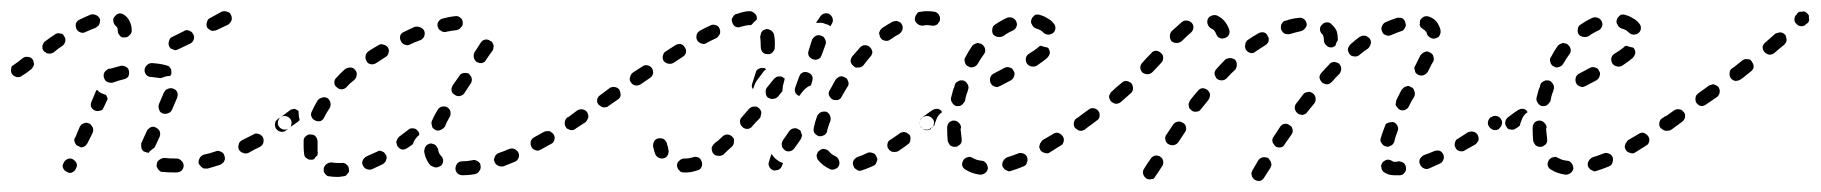

<svg xmlns="http://www.w3.org/2000/svg" viewBox="-32 -297 3262 344"><path d="M283 12H284Q289 12 293 9Q297 5 297 0Q297 -3 296 -5Q295 -7 293 -9Q291 -11 289 -12Q287 -13 284 -13H283Q271 -13 263 -14Q258 -14 254 -11Q249 -8 249 -3Q248 0 249 2Q250 4 251 6Q253 8 255 10Q257 11 259 11Q269 12 283 12ZM81 4Q83 9 88 11Q93 14 97 12Q102 10 104 5Q107 0 105 -5Q103 -9 98 -12Q94 -14 89 -12Q84 -10 82 -5Q79 0 81 4ZM367 -5Q369 -6 370 -9Q371 -11 371 -13Q371 -16 370 -18Q369 -23 364 -25Q359 -28 355 -26Q344 -22 333 -20Q328 -18 326 -14Q323 -9 324 -4Q325 -2 327 0Q328 2 330 3Q332 5 335 5Q337 5 340 5Q351 2 363 -2Q365 -3 367 -5ZM440 -42Q441 -47 439 -51Q436 -56 431 -57Q426 -59 422 -56Q412 -51 402 -46Q400 -45 398 -43Q396 -41 396 -39Q395 -36 395 -34Q395 -31 396 -29Q399 -24 404 -23Q408 -21 413 -23Q423 -29 434 -34Q439 -37 440 -42ZM225 -26Q223 -28 222 -30Q221 -32 221 -35Q221 -37 221 -40Q223 -44 225 -49L231 -62Q232 -65 234 -66Q236 -68 238 -69Q240 -70 243 -70Q245 -70 248 -68Q252 -66 254 -62Q256 -57 254 -52L248 -39Q246 -35 245 -33Q243 -31 240 -29Q237 -27 234 -23Q233 -23 232 -24Q231 -24 230 -24Q227 -25 225 -26ZM101 -46Q101 -44 102 -42Q103 -39 105 -37Q106 -36 109 -35Q111 -34 113 -33Q116 -33 118 -34Q121 -35 122 -37Q124 -39 125 -41L134 -59Q135 -62 135 -64Q135 -67 134 -69Q133 -71 131 -73Q130 -75 127 -76Q125 -77 123 -77Q120 -77 118 -76Q116 -75 114 -74Q112 -72 111 -70L103 -51Q101 -49 101 -46ZM489 -70Q490 -72 490 -75Q491 -77 490 -80Q490 -82 488 -84Q485 -88 480 -89Q475 -90 471 -87L466 -84Q464 -82 462 -80Q461 -78 461 -76Q460 -73 461 -71Q461 -68 463 -66Q466 -62 471 -61Q476 -60 480 -63L485 -67Q487 -68 489 -70ZM253 -101Q254 -96 259 -94Q261 -93 264 -93Q266 -93 269 -94Q271 -95 273 -96Q275 -98 276 -100L285 -121Q287 -126 286 -131Q284 -136 279 -138Q277 -139 274 -139Q272 -139 269 -138Q267 -137 265 -136Q264 -134 262 -132L253 -111Q251 -106 253 -101ZM131 -106Q133 -101 138 -99Q140 -98 143 -98Q145 -98 148 -99Q150 -99 152 -101Q153 -103 154 -105L161 -120L158 -127Q155 -128 152 -129Q146 -131 142 -136Q142 -136 141 -136Q141 -136 141 -135Q140 -135 140 -134L132 -115Q130 -111 131 -106ZM154 -165Q153 -160 155 -156Q157 -151 161 -150Q165 -148 170 -149Q181 -153 190 -155Q195 -156 198 -160Q200 -165 199 -170Q198 -175 194 -177Q189 -180 184 -179Q176 -177 166 -174Q164 -174 163 -174Q162 -173 161 -173L160 -172Q156 -170 154 -165ZM231 -162Q227 -166 227 -171Q227 -176 231 -180Q235 -184 240 -184Q255 -183 266 -180Q269 -179 271 -178Q272 -176 274 -174Q275 -172 275 -169Q275 -167 275 -164Q274 -163 274 -163Q274 -162 273 -161Q267 -161 262 -159Q259 -158 256 -157Q249 -158 240 -159Q234 -159 231 -162ZM27 -177Q28 -179 29 -181Q29 -184 28 -186Q28 -189 26 -191Q23 -195 18 -195Q13 -196 9 -193Q-1 -185 -7 -181Q-9 -180 -11 -178Q-12 -176 -12 -173Q-13 -171 -12 -168Q-12 -166 -10 -164Q-7 -160 -2 -159Q3 -158 7 -161Q14 -165 24 -173Q26 -175 27 -177ZM85 -223Q86 -228 83 -232Q82 -234 80 -236Q78 -237 75 -237Q73 -238 70 -237Q68 -237 66 -235Q58 -230 49 -223Q47 -222 46 -220Q45 -218 44 -215Q44 -213 44 -210Q45 -208 46 -206Q48 -204 50 -203Q52 -201 55 -201Q57 -201 59 -201Q62 -202 64 -203Q72 -210 80 -215Q84 -218 85 -223ZM271 -224Q269 -219 271 -214Q272 -212 274 -210Q276 -209 279 -208Q281 -207 283 -207Q286 -208 288 -209L309 -219Q313 -221 315 -226Q317 -231 314 -236Q313 -238 311 -240Q309 -241 307 -242Q305 -243 302 -243Q300 -243 297 -241L277 -231Q272 -229 271 -224ZM180 -237Q181 -235 183 -233Q184 -231 187 -230Q189 -230 192 -230Q197 -230 200 -234Q204 -237 204 -242Q204 -251 201 -257Q198 -265 191 -270Q187 -273 182 -273Q177 -272 174 -268Q170 -264 171 -259Q172 -253 176 -250Q179 -248 179 -242Q179 -239 180 -237ZM143 -250Q145 -251 146 -254Q147 -256 147 -258Q148 -261 147 -263Q145 -268 140 -270Q136 -272 131 -271Q121 -267 111 -262Q106 -260 104 -255Q103 -250 105 -245Q107 -241 112 -239Q117 -237 122 -240Q131 -244 139 -247Q141 -248 143 -250ZM339 -258Q337 -253 339 -248Q340 -246 342 -245Q344 -243 347 -242Q349 -241 351 -242Q354 -242 356 -243L377 -253Q381 -256 383 -261Q384 -265 382 -270Q380 -275 375 -276Q370 -278 365 -276L345 -265Q340 -263 339 -258Z M582 19Q584 19 587 18Q589 17 590 15Q592 13 593 11Q594 9 593 6Q593 1 589 -2Q585 -6 580 -5Q576 -5 573 -5Q567 -5 562 -6Q557 -6 553 -3Q549 0 548 5Q548 8 548 10Q549 13 551 15Q552 16 554 18Q557 19 559 19Q565 20 573 20Q577 20 582 19ZM827 9Q830 5 829 0Q829 -2 828 -4Q826 -7 824 -8Q822 -9 820 -10Q817 -11 815 -10Q805 -8 796 -8Q794 -8 791 -7Q789 -6 787 -4Q786 -2 785 0Q784 3 784 5Q784 10 788 14Q792 17 797 17Q808 17 819 15Q824 14 827 9ZM660 -11Q662 -16 659 -20Q658 -22 656 -24Q654 -25 652 -26Q650 -27 647 -27Q645 -26 643 -25Q634 -21 625 -17Q623 -16 621 -14Q619 -12 618 -10Q617 -8 617 -5Q617 -3 618 -1Q620 4 625 6Q630 8 635 6Q644 2 654 -3Q659 -6 660 -11ZM740 0Q742 1 745 2Q747 3 749 3Q752 3 754 2Q756 1 758 0Q762 -4 762 -9Q762 -14 758 -18Q754 -22 753 -29Q753 -31 751 -33Q750 -36 748 -37Q746 -39 744 -39Q742 -40 739 -40Q737 -39 734 -38Q732 -37 731 -35Q729 -33 729 -31Q728 -28 728 -26Q729 -18 732 -12Q735 -5 740 0ZM897 -14Q899 -18 897 -23Q896 -26 894 -27Q892 -29 890 -30Q888 -31 885 -31Q883 -31 880 -30Q871 -26 862 -23Q859 -22 857 -20Q856 -19 855 -17Q854 -14 853 -12Q853 -9 854 -7Q856 -2 861 0Q865 2 870 1Q880 -3 890 -7Q895 -9 897 -14ZM518 -13Q513 -16 513 -21Q512 -27 512 -34Q512 -39 512 -45Q512 -50 516 -53Q520 -57 525 -56Q531 -56 534 -52Q537 -48 537 -43Q537 -38 537 -34Q537 -29 537 -25Q538 -24 537 -22Q537 -21 537 -19Q533 -16 531 -12Q530 -12 529 -11Q528 -11 527 -11Q522 -10 518 -13ZM961 -46Q963 -51 960 -56Q959 -58 957 -59Q955 -61 953 -62Q950 -62 948 -62Q945 -62 943 -61Q934 -56 925 -51Q921 -49 919 -44Q918 -39 920 -34Q921 -32 923 -30Q925 -29 927 -28Q930 -27 932 -27Q935 -28 937 -29Q946 -34 955 -39Q960 -41 961 -46ZM689 -29Q684 -30 681 -34Q679 -36 679 -39Q678 -41 678 -43Q679 -46 680 -48Q681 -50 683 -52Q691 -58 699 -64Q703 -68 708 -67Q713 -67 716 -63Q718 -61 719 -59Q719 -57 719 -55Q716 -53 713 -49Q709 -44 708 -39Q703 -35 698 -32Q694 -29 689 -29ZM741 -76Q741 -74 742 -72Q742 -69 744 -67Q746 -66 748 -64Q753 -62 757 -64Q762 -66 765 -70Q768 -78 774 -88Q776 -92 775 -97Q774 -102 769 -105Q765 -107 760 -106Q755 -105 752 -100Q746 -90 742 -81Q741 -79 741 -76ZM1005 -75Q1006 -80 1003 -84Q1000 -88 995 -89Q990 -90 986 -87H985Q981 -84 980 -79Q979 -73 982 -69Q983 -67 985 -66Q987 -65 990 -64Q992 -64 995 -64Q997 -65 999 -66L1000 -67Q1004 -70 1005 -75ZM485 -67Q481 -64 476 -65Q471 -66 468 -70Q465 -74 466 -79Q467 -84 471 -87Q478 -92 487 -99Q489 -101 491 -101Q494 -102 496 -102Q498 -101 500 -100Q502 -99 503 -98Q503 -96 503 -95Q503 -88 505 -82Q504 -81 503 -80Q503 -80 502 -79Q492 -72 485 -67ZM526 -88Q528 -83 533 -81Q537 -79 542 -80Q547 -82 549 -87Q553 -95 559 -104Q561 -108 560 -113Q559 -118 555 -121Q550 -124 545 -122Q540 -121 537 -117Q531 -107 527 -98Q524 -93 526 -88ZM777 -139Q777 -137 777 -134Q778 -132 779 -130Q781 -128 783 -127Q787 -124 792 -125Q797 -126 800 -130L811 -147Q813 -149 813 -152Q814 -154 813 -157Q813 -159 811 -161Q810 -163 808 -165Q804 -167 798 -166Q793 -165 791 -161L779 -144Q778 -142 777 -139ZM567 -149Q567 -144 571 -141Q575 -137 580 -137Q585 -137 589 -141Q595 -148 603 -154Q607 -158 607 -163Q608 -168 604 -172Q601 -176 596 -176Q590 -176 586 -173Q578 -166 571 -158Q567 -155 567 -149ZM623 -197Q622 -192 625 -187Q627 -183 632 -182Q638 -181 642 -184Q650 -189 659 -195Q663 -197 664 -202Q666 -207 663 -212Q660 -216 655 -217Q650 -219 646 -216Q637 -211 628 -205Q624 -202 623 -197ZM817 -194Q818 -189 822 -186Q824 -185 827 -184Q829 -184 832 -184Q834 -185 836 -186Q838 -188 839 -190Q845 -199 851 -207Q852 -209 852 -212Q853 -214 852 -217Q851 -219 850 -221Q849 -223 846 -224Q842 -227 837 -226Q832 -225 829 -220Q824 -212 818 -203Q816 -199 817 -194ZM685 -233Q684 -228 686 -224Q688 -219 693 -217Q698 -215 702 -217Q712 -222 721 -225Q726 -227 728 -232Q730 -237 728 -242Q726 -246 721 -248Q716 -250 711 -249Q702 -245 692 -240Q687 -238 685 -233ZM754 -259Q751 -255 752 -250Q753 -247 754 -245Q756 -243 758 -242Q760 -240 762 -240Q765 -239 767 -240Q777 -242 786 -243Q791 -244 794 -248Q798 -252 797 -257Q797 -262 793 -265Q789 -269 783 -268Q773 -267 762 -264Q757 -263 754 -259Z M1218 8Q1223 7 1225 2Q1227 -3 1225 -8Q1224 -10 1223 -12Q1221 -14 1219 -15Q1216 -16 1214 -16Q1211 -16 1209 -15Q1202 -13 1197 -13Q1196 -13 1194 -13Q1189 -13 1185 -9Q1181 -6 1181 -1Q1181 2 1182 4Q1183 7 1185 8Q1186 10 1188 11Q1191 12 1193 12Q1195 12 1197 12Q1207 12 1218 8ZM1537 -3Q1538 -5 1539 -8Q1540 -10 1540 -12Q1539 -15 1538 -17Q1536 -22 1531 -23Q1526 -25 1522 -23Q1512 -18 1505 -16Q1500 -14 1497 -9Q1495 -5 1497 0Q1498 3 1499 4Q1501 6 1503 7Q1505 9 1508 9Q1510 9 1513 8Q1522 5 1533 0Q1535 -1 1537 -3ZM1346 1Q1348 6 1353 8Q1356 9 1358 8Q1361 8 1363 7Q1365 6 1367 4Q1368 3 1369 0L1371 -5Q1366 -6 1361 -10Q1356 -13 1352 -19Q1351 -20 1350 -21L1346 -8Q1344 -3 1346 1ZM1459 7Q1462 7 1464 6Q1466 5 1468 4Q1470 2 1471 0Q1473 -5 1471 -10Q1469 -15 1465 -17Q1458 -20 1454 -25Q1451 -29 1445 -30Q1440 -31 1436 -27Q1434 -26 1433 -24Q1432 -22 1431 -19Q1431 -17 1432 -14Q1432 -12 1434 -10Q1442 0 1455 6Q1457 7 1459 7ZM1149 -14Q1144 -16 1142 -21Q1140 -26 1139 -31Q1138 -34 1138 -36Q1138 -40 1140 -44Q1143 -48 1147 -49Q1152 -50 1157 -48Q1161 -45 1163 -40Q1163 -40 1163 -39Q1164 -35 1165 -33Q1165 -32 1165 -32Q1165 -31 1165 -31Q1166 -28 1166 -26Q1166 -23 1165 -21Q1165 -21 1165 -21Q1165 -21 1165 -20Q1164 -19 1163 -17Q1162 -16 1161 -15Q1160 -15 1159 -14Q1154 -12 1149 -14ZM1282 -38Q1283 -40 1283 -43Q1283 -45 1283 -48Q1282 -50 1280 -52Q1276 -56 1271 -56Q1266 -56 1262 -52Q1255 -45 1248 -40Q1246 -38 1245 -36Q1243 -34 1243 -31Q1243 -29 1244 -26Q1244 -24 1246 -22Q1249 -18 1254 -18Q1260 -17 1264 -20Q1271 -27 1279 -34Q1281 -36 1282 -38ZM1599 -46Q1600 -51 1598 -55Q1596 -57 1594 -58Q1592 -60 1590 -60Q1587 -61 1585 -60Q1582 -60 1580 -58Q1571 -52 1564 -47Q1559 -45 1558 -39Q1557 -34 1560 -30Q1561 -28 1563 -27Q1565 -25 1568 -25Q1570 -24 1573 -25Q1575 -25 1577 -26Q1585 -31 1594 -38Q1599 -41 1599 -46ZM1404 -51Q1405 -53 1405 -55Q1404 -58 1403 -60Q1403 -61 1403 -61Q1403 -62 1402 -63Q1401 -64 1399 -65Q1395 -68 1390 -67Q1385 -66 1382 -62L1371 -46Q1369 -43 1369 -41Q1368 -39 1369 -36Q1369 -34 1370 -32Q1372 -30 1374 -28Q1378 -25 1383 -26Q1388 -27 1391 -31L1403 -48Q1404 -50 1404 -51ZM1427 -59Q1430 -55 1435 -53Q1438 -53 1440 -53Q1443 -54 1445 -55Q1447 -56 1448 -58Q1450 -60 1450 -63Q1452 -71 1456 -81Q1457 -85 1455 -90Q1453 -95 1448 -97Q1446 -97 1443 -97Q1441 -97 1439 -96Q1436 -95 1435 -93Q1433 -92 1432 -89Q1428 -78 1426 -68Q1425 -63 1427 -59ZM1640 -70Q1641 -72 1641 -75Q1642 -77 1641 -80Q1641 -82 1639 -84Q1636 -88 1631 -89Q1626 -90 1622 -87H1621Q1619 -85 1618 -83Q1616 -81 1616 -79Q1616 -76 1616 -74Q1617 -71 1618 -69Q1621 -65 1626 -64Q1631 -63 1636 -66V-67Q1638 -68 1640 -70ZM1020 -82Q1021 -84 1022 -86Q1022 -89 1022 -91Q1021 -94 1020 -96Q1017 -100 1012 -101Q1007 -102 1002 -99L986 -87Q984 -86 982 -84Q981 -82 981 -79Q980 -77 981 -74Q981 -72 983 -70Q986 -66 991 -65Q996 -64 1000 -67L1017 -78Q1019 -80 1020 -82ZM1331 -90Q1332 -92 1332 -95Q1332 -97 1331 -99Q1330 -101 1328 -103Q1324 -107 1319 -106Q1314 -106 1310 -102Q1303 -94 1297 -87Q1293 -83 1294 -78Q1294 -73 1298 -70Q1299 -68 1302 -67Q1304 -66 1307 -66Q1309 -66 1311 -67Q1314 -68 1315 -70Q1322 -78 1329 -85Q1331 -87 1331 -90ZM1080 -126Q1080 -131 1078 -136Q1075 -140 1070 -141Q1064 -142 1060 -139L1044 -127Q1039 -124 1038 -119Q1037 -114 1040 -110Q1042 -108 1044 -107Q1046 -105 1048 -105Q1051 -104 1053 -105Q1056 -105 1058 -107L1074 -118Q1079 -121 1080 -126ZM1453 -127Q1455 -122 1459 -119Q1464 -117 1469 -118Q1474 -119 1476 -124Q1481 -132 1486 -141Q1488 -143 1488 -145Q1489 -148 1488 -150Q1487 -153 1486 -155Q1485 -157 1482 -158Q1478 -161 1473 -160Q1468 -158 1465 -154Q1460 -145 1455 -136Q1452 -132 1453 -127ZM1358 -121Q1356 -120 1353 -120Q1351 -119 1349 -120Q1346 -121 1344 -122Q1340 -125 1340 -131Q1339 -136 1342 -140L1355 -156Q1356 -157 1359 -159Q1361 -160 1363 -160Q1366 -160 1368 -160Q1371 -159 1372 -157Q1373 -157 1373 -157Q1374 -156 1374 -156L1372 -148Q1370 -142 1370 -135Q1370 -135 1370 -134L1362 -124Q1360 -122 1358 -121ZM1393 -141 1400 -160Q1401 -162 1402 -164Q1404 -166 1406 -167Q1408 -168 1411 -168Q1413 -168 1416 -167Q1421 -165 1423 -161Q1425 -156 1423 -151L1421 -144Q1418 -143 1416 -142Q1410 -138 1406 -133Q1403 -129 1400 -125Q1395 -127 1393 -131Q1391 -136 1393 -141ZM1315 -143Q1315 -146 1316 -148Q1319 -157 1322 -167Q1323 -172 1328 -174Q1332 -176 1337 -175Q1338 -175 1339 -174Q1340 -174 1341 -173Q1339 -172 1337 -170L1325 -154Q1321 -149 1319 -142Q1318 -139 1317 -137Q1317 -137 1317 -138Q1316 -138 1316 -139Q1315 -141 1315 -143ZM1138 -165Q1139 -170 1136 -175Q1133 -179 1128 -180Q1123 -181 1119 -178L1102 -167Q1098 -164 1097 -159Q1095 -154 1098 -150Q1101 -145 1106 -144Q1111 -143 1116 -146L1132 -157Q1137 -160 1138 -165ZM1492 -187Q1493 -182 1497 -179Q1499 -177 1501 -176Q1504 -176 1506 -176Q1509 -176 1511 -177Q1513 -178 1515 -180Q1521 -188 1527 -195Q1531 -199 1531 -204Q1530 -209 1527 -212Q1525 -214 1523 -215Q1520 -216 1518 -216Q1515 -216 1513 -215Q1511 -214 1509 -212Q1502 -204 1495 -196Q1492 -192 1492 -187ZM1197 -203Q1198 -208 1195 -212Q1193 -216 1188 -218Q1183 -219 1178 -216L1161 -205Q1157 -203 1156 -198Q1154 -193 1157 -188Q1160 -184 1165 -183Q1170 -182 1174 -184L1191 -195Q1196 -198 1197 -203ZM1417 -197Q1419 -193 1424 -191Q1426 -190 1429 -190Q1431 -190 1434 -191Q1436 -192 1438 -194Q1439 -196 1440 -198L1447 -217Q1449 -222 1446 -227Q1444 -232 1439 -233Q1437 -234 1435 -234Q1432 -234 1430 -233Q1428 -232 1426 -230Q1424 -228 1423 -226L1417 -207Q1415 -202 1417 -197ZM1334 -204Q1337 -200 1343 -200Q1345 -200 1347 -200Q1350 -201 1352 -203Q1353 -204 1355 -207Q1356 -209 1356 -211Q1357 -224 1355 -234Q1354 -239 1350 -242Q1346 -245 1341 -245Q1339 -244 1336 -243Q1334 -242 1333 -240Q1331 -238 1331 -235Q1330 -233 1330 -231Q1331 -223 1331 -213Q1331 -208 1334 -204ZM1258 -237Q1259 -242 1257 -246Q1255 -251 1250 -252Q1245 -254 1240 -251Q1231 -247 1222 -242Q1217 -239 1216 -234Q1215 -229 1217 -225Q1220 -220 1225 -219Q1230 -217 1234 -220Q1243 -225 1252 -229Q1256 -232 1258 -237ZM1545 -243Q1544 -241 1543 -238Q1543 -236 1544 -234Q1544 -231 1546 -229Q1548 -225 1554 -224Q1559 -223 1563 -226Q1571 -232 1579 -236Q1583 -239 1585 -244Q1586 -249 1584 -253Q1583 -255 1581 -257Q1579 -258 1576 -259Q1574 -260 1571 -259Q1569 -259 1567 -258Q1558 -253 1549 -247Q1547 -245 1545 -243ZM1295 -249Q1291 -247 1286 -249Q1281 -252 1280 -257Q1279 -259 1279 -262Q1279 -264 1281 -266Q1282 -269 1284 -270Q1285 -272 1288 -272Q1302 -277 1311 -277Q1316 -277 1320 -273Q1324 -270 1324 -265Q1324 -264 1324 -263Q1324 -262 1323 -261Q1319 -258 1315 -253Q1314 -253 1314 -252Q1313 -252 1313 -252Q1312 -252 1311 -252Q1306 -252 1295 -249ZM1446 -273Q1451 -274 1455 -271Q1459 -268 1460 -263Q1461 -258 1458 -254L1456 -250Q1452 -253 1447 -254Q1441 -257 1434 -256Q1432 -256 1430 -256L1438 -268Q1441 -272 1446 -273ZM1618 -276Q1616 -276 1613 -275Q1611 -273 1610 -271Q1608 -269 1608 -267Q1607 -265 1607 -262Q1608 -257 1612 -254Q1616 -251 1621 -251Q1626 -252 1628 -252Q1633 -252 1638 -251Q1640 -251 1642 -251Q1645 -252 1647 -253Q1649 -255 1650 -257Q1652 -259 1652 -261Q1653 -266 1650 -271Q1647 -275 1642 -276Q1636 -277 1628 -277Q1624 -277 1618 -276Z M1733 13Q1737 10 1738 5Q1738 2 1737 0Q1737 -2 1735 -4Q1734 -6 1731 -8Q1729 -9 1727 -9Q1717 -10 1711 -14Q1708 -15 1706 -16Q1704 -16 1701 -15Q1699 -15 1697 -13Q1695 -12 1694 -10Q1691 -5 1692 0Q1694 5 1698 7Q1709 14 1724 16Q1729 16 1733 13ZM1808 -6Q1810 -11 1808 -16Q1807 -18 1805 -20Q1804 -21 1801 -22Q1799 -23 1796 -23Q1794 -23 1792 -22Q1782 -18 1772 -15Q1768 -13 1765 -8Q1763 -4 1764 1Q1765 3 1767 5Q1768 7 1771 8Q1773 9 1775 10Q1778 10 1780 9Q1790 6 1802 1Q1807 -1 1808 -6ZM1872 -39Q1873 -41 1874 -44Q1874 -46 1874 -49Q1873 -51 1872 -53Q1869 -57 1864 -59Q1859 -60 1855 -57Q1845 -51 1836 -46Q1834 -44 1833 -42Q1831 -40 1831 -38Q1830 -36 1830 -33Q1831 -31 1832 -28Q1835 -24 1840 -23Q1845 -21 1849 -24Q1858 -30 1868 -36Q1870 -37 1872 -39ZM1665 -66Q1665 -54 1666 -44Q1667 -42 1668 -40Q1669 -38 1671 -36Q1673 -35 1676 -34Q1678 -34 1680 -34Q1683 -34 1685 -36Q1687 -37 1689 -39Q1690 -41 1691 -43Q1691 -46 1691 -48Q1690 -56 1689 -66L1690 -68Q1690 -73 1686 -77Q1682 -81 1677 -81Q1672 -81 1668 -77Q1665 -73 1665 -68ZM1919 -75Q1920 -80 1917 -84Q1916 -86 1914 -88Q1912 -89 1909 -89Q1907 -90 1904 -89Q1902 -89 1900 -87L1897 -85Q1893 -83 1892 -77Q1891 -72 1894 -68Q1896 -66 1898 -65Q1900 -63 1902 -63Q1905 -62 1907 -63Q1910 -64 1912 -65L1914 -67Q1918 -70 1919 -75ZM1631 -65Q1628 -64 1626 -65Q1623 -65 1621 -66Q1619 -68 1618 -70Q1615 -74 1616 -79Q1617 -84 1621 -87Q1630 -94 1639 -100Q1641 -101 1644 -102Q1646 -102 1649 -102Q1651 -101 1653 -100Q1655 -98 1656 -96Q1654 -95 1652 -93Q1647 -88 1645 -81Q1643 -77 1642 -72Q1639 -69 1635 -67Q1633 -65 1631 -65ZM1676 -137Q1674 -130 1672 -122Q1671 -117 1674 -113Q1676 -109 1681 -107Q1684 -107 1686 -107Q1689 -107 1691 -109Q1693 -110 1694 -112Q1696 -114 1697 -116Q1698 -123 1700 -129Q1701 -132 1702 -134Q1702 -134 1702 -135Q1702 -135 1702 -135L1703 -138Q1704 -143 1701 -147Q1698 -152 1693 -153Q1691 -153 1688 -153Q1686 -152 1684 -151Q1682 -150 1680 -148Q1679 -146 1678 -143V-141Q1677 -140 1676 -137ZM1785 -161Q1787 -166 1784 -170Q1782 -175 1777 -176Q1772 -178 1767 -175L1748 -165Q1743 -162 1742 -157Q1741 -152 1743 -148Q1744 -146 1746 -144Q1748 -143 1750 -142Q1753 -141 1755 -141Q1758 -142 1760 -143L1779 -153Q1784 -156 1785 -161ZM1696 -190Q1696 -188 1697 -185Q1697 -183 1699 -181Q1700 -179 1703 -178Q1707 -175 1712 -177Q1717 -178 1720 -183Q1725 -192 1731 -200Q1734 -204 1733 -209Q1732 -214 1728 -217Q1726 -219 1724 -219Q1721 -220 1719 -220Q1716 -219 1714 -218Q1712 -217 1710 -215Q1703 -205 1698 -195Q1696 -193 1696 -190ZM1849 -202Q1849 -207 1846 -211Q1845 -211 1845 -212Q1845 -212 1844 -212Q1838 -213 1833 -215Q1832 -215 1830 -214Q1829 -213 1828 -212Q1822 -207 1812 -201Q1807 -198 1806 -193Q1805 -188 1808 -183Q1811 -179 1816 -178Q1821 -177 1825 -179Q1837 -187 1844 -193Q1848 -197 1849 -202ZM1746 -246Q1745 -240 1747 -236Q1750 -232 1755 -231Q1760 -230 1765 -232Q1773 -238 1782 -242Q1787 -244 1789 -249Q1791 -253 1789 -258Q1787 -263 1782 -265Q1777 -267 1772 -265Q1761 -260 1751 -253Q1747 -251 1746 -246ZM1832 -270Q1829 -271 1827 -271Q1824 -271 1822 -270Q1820 -268 1818 -266Q1817 -265 1816 -262Q1814 -257 1817 -253Q1819 -248 1824 -246Q1828 -245 1832 -243Q1835 -241 1837 -239Q1841 -235 1846 -235Q1851 -235 1855 -238Q1859 -242 1859 -247Q1859 -252 1855 -256Q1851 -261 1845 -264Q1839 -268 1832 -270Z M2246 -1Q2246 -4 2245 -6Q2245 -8 2243 -10Q2242 -12 2240 -14Q2235 -16 2230 -15Q2225 -14 2222 -9L2212 8Q2211 10 2210 13Q2210 15 2211 18Q2211 20 2213 22Q2214 24 2216 25Q2221 28 2226 27Q2231 25 2233 21L2244 4Q2245 1 2246 -1ZM2052 -8Q2051 -14 2047 -16Q2045 -18 2042 -18Q2040 -19 2037 -18Q2035 -18 2033 -16Q2031 -15 2030 -13Q2022 -2 2018 5Q2015 9 2016 14Q2017 19 2021 22Q2023 24 2025 24Q2028 25 2030 24Q2033 24 2035 23Q2037 21 2038 19Q2043 12 2050 1Q2053 -3 2052 -8ZM2476 17Q2481 17 2484 13Q2488 9 2487 4Q2487 1 2486 -1Q2485 -3 2483 -5Q2481 -6 2479 -7Q2476 -8 2474 -8Q2470 -7 2466 -7Q2464 -7 2464 -8Q2463 -8 2463 -8Q2459 -11 2454 -11Q2449 -10 2445 -6Q2444 -4 2443 -2Q2442 0 2443 3Q2443 5 2444 7Q2445 10 2447 11Q2455 17 2466 17Q2471 17 2476 17ZM2551 -6Q2553 -8 2554 -11Q2555 -13 2555 -15Q2555 -18 2554 -20Q2552 -25 2547 -27Q2542 -28 2537 -26Q2528 -22 2519 -19Q2517 -18 2515 -16Q2513 -14 2512 -12Q2511 -10 2511 -7Q2511 -5 2512 -3Q2514 2 2518 4Q2523 7 2528 5Q2537 1 2548 -4Q2550 -5 2551 -6ZM2617 -46Q2618 -51 2615 -56Q2614 -58 2612 -59Q2610 -61 2607 -61Q2605 -62 2602 -61Q2600 -61 2598 -60Q2589 -54 2581 -49Q2576 -47 2575 -42Q2573 -37 2576 -32Q2577 -30 2579 -28Q2581 -27 2584 -26Q2586 -26 2589 -26Q2591 -26 2593 -28Q2602 -33 2611 -38Q2615 -41 2617 -46ZM2284 -60Q2284 -63 2284 -65Q2283 -67 2282 -70Q2280 -72 2278 -73Q2274 -76 2269 -75Q2264 -74 2261 -69L2250 -52Q2248 -50 2248 -48Q2247 -46 2248 -43Q2248 -41 2250 -39Q2251 -37 2253 -35Q2257 -32 2263 -33Q2268 -34 2270 -39L2282 -56Q2283 -58 2284 -60ZM2443 -41Q2446 -36 2450 -35Q2453 -34 2455 -34Q2458 -35 2460 -36Q2462 -37 2464 -39Q2465 -41 2466 -43Q2468 -52 2472 -62Q2474 -66 2472 -71Q2470 -76 2465 -78Q2463 -79 2460 -78Q2458 -78 2455 -77Q2453 -76 2451 -75Q2450 -73 2449 -70Q2445 -60 2442 -50Q2440 -45 2443 -41ZM2093 -69Q2092 -75 2087 -77Q2083 -80 2078 -79Q2073 -78 2070 -74L2058 -56Q2056 -54 2056 -52Q2055 -49 2056 -47Q2056 -44 2058 -42Q2059 -40 2061 -39Q2066 -36 2071 -37Q2076 -38 2079 -42L2091 -60Q2094 -64 2093 -69ZM2659 -75Q2660 -80 2657 -84Q2656 -86 2654 -87Q2652 -89 2649 -89Q2647 -90 2644 -89Q2642 -89 2640 -87H2639Q2635 -84 2634 -79Q2633 -74 2636 -70Q2638 -67 2640 -66Q2642 -65 2644 -64Q2647 -64 2649 -64Q2651 -65 2654 -66V-67Q2658 -70 2659 -75ZM1938 -89Q1939 -94 1936 -98Q1933 -102 1928 -103Q1923 -104 1919 -101Q1909 -94 1900 -87Q1896 -84 1895 -79Q1894 -74 1897 -70Q1898 -68 1900 -66Q1902 -65 1905 -65Q1907 -64 1910 -65Q1912 -65 1914 -67Q1924 -74 1933 -81Q1938 -84 1938 -89ZM2325 -122Q2324 -127 2320 -130Q2318 -131 2316 -132Q2314 -133 2311 -132Q2309 -132 2307 -131Q2304 -130 2303 -128Q2297 -120 2290 -111Q2287 -107 2288 -102Q2289 -97 2293 -94Q2295 -92 2297 -92Q2300 -91 2302 -91Q2305 -92 2307 -93Q2309 -94 2310 -96Q2317 -105 2323 -112Q2326 -116 2325 -122ZM2136 -128Q2135 -133 2131 -136Q2127 -139 2122 -139Q2117 -138 2114 -134Q2107 -126 2100 -117Q2099 -115 2098 -112Q2097 -110 2098 -107Q2098 -105 2099 -103Q2101 -101 2103 -99Q2107 -96 2112 -97Q2117 -97 2120 -102Q2127 -110 2133 -118Q2136 -122 2136 -128ZM2469 -113Q2468 -110 2469 -108Q2470 -106 2472 -104Q2473 -102 2475 -101Q2480 -98 2485 -100Q2490 -102 2492 -106Q2496 -115 2502 -124Q2504 -129 2502 -134Q2501 -139 2496 -141Q2494 -142 2492 -143Q2489 -143 2487 -142Q2484 -141 2483 -140Q2481 -138 2479 -136Q2474 -126 2470 -118Q2469 -115 2469 -113ZM1998 -139Q1998 -144 1995 -148Q1991 -151 1986 -152Q1981 -152 1977 -148Q1968 -141 1960 -133Q1958 -132 1957 -129Q1956 -127 1955 -125Q1955 -122 1956 -120Q1957 -118 1958 -116Q1962 -112 1967 -111Q1972 -111 1976 -114Q1985 -122 1994 -130Q1998 -133 1998 -139ZM2371 -174Q2371 -179 2367 -183Q2366 -184 2363 -185Q2361 -186 2358 -186Q2356 -186 2354 -185Q2351 -184 2350 -182Q2343 -175 2336 -167Q2332 -163 2332 -158Q2333 -153 2337 -149Q2338 -148 2341 -147Q2343 -146 2346 -146Q2348 -146 2350 -147Q2353 -149 2354 -150Q2361 -158 2368 -165Q2371 -169 2371 -174ZM2184 -181Q2184 -186 2181 -190Q2179 -191 2177 -192Q2174 -193 2172 -193Q2170 -193 2167 -192Q2165 -192 2163 -190Q2155 -182 2148 -174Q2144 -170 2144 -165Q2145 -160 2148 -156Q2152 -153 2157 -153Q2162 -153 2166 -157Q2173 -165 2181 -172Q2184 -176 2184 -181ZM2511 -194 2504 -180Q2503 -178 2502 -176Q2502 -173 2503 -171Q2503 -168 2505 -166Q2507 -164 2509 -163Q2513 -161 2518 -162Q2523 -164 2526 -168L2533 -182Q2534 -184 2536 -187Q2537 -189 2537 -191Q2537 -194 2536 -196Q2536 -198 2534 -200Q2532 -202 2530 -203Q2525 -206 2521 -204Q2516 -202 2513 -198Q2512 -196 2511 -194ZM2052 -194Q2052 -199 2048 -202Q2044 -206 2039 -206Q2034 -206 2031 -202Q2022 -193 2015 -185Q2011 -181 2011 -176Q2011 -171 2015 -167Q2019 -164 2024 -164Q2029 -164 2033 -168Q2040 -175 2049 -185Q2052 -188 2052 -194ZM2424 -219Q2425 -224 2422 -228Q2420 -230 2418 -231Q2416 -233 2414 -233Q2411 -233 2409 -233Q2406 -232 2404 -231Q2396 -225 2388 -218Q2384 -214 2383 -209Q2383 -204 2386 -200Q2389 -196 2394 -196Q2399 -195 2403 -198Q2411 -205 2419 -210Q2423 -214 2424 -219ZM2241 -224Q2242 -229 2239 -233Q2237 -238 2232 -239Q2227 -240 2222 -237Q2213 -232 2203 -225Q2201 -223 2200 -221Q2199 -219 2199 -216Q2198 -214 2199 -212Q2199 -209 2201 -207Q2204 -203 2209 -202Q2214 -201 2218 -205Q2227 -211 2235 -216Q2240 -219 2241 -224ZM2348 -213Q2346 -214 2344 -216Q2342 -218 2341 -220Q2340 -223 2340 -225Q2340 -225 2340 -225Q2340 -232 2337 -236Q2333 -239 2333 -245Q2333 -250 2337 -253Q2340 -257 2346 -257Q2351 -257 2354 -253Q2360 -248 2363 -241Q2365 -234 2365 -226Q2365 -225 2365 -225Q2362 -221 2361 -216Q2360 -214 2357 -213Q2355 -212 2353 -212Q2350 -212 2348 -213ZM2106 -246Q2107 -251 2104 -255Q2101 -259 2096 -260Q2090 -261 2086 -258Q2078 -251 2067 -241Q2064 -237 2064 -232Q2064 -227 2067 -223Q2071 -220 2076 -220Q2081 -220 2085 -223Q2094 -232 2101 -238Q2105 -241 2106 -246ZM2524 -238Q2525 -233 2530 -230Q2534 -227 2539 -228Q2542 -229 2544 -230Q2546 -231 2547 -233Q2548 -236 2549 -238Q2549 -240 2549 -243Q2547 -251 2542 -258Q2537 -264 2529 -267Q2524 -269 2519 -267Q2515 -265 2512 -260Q2512 -258 2512 -255Q2511 -253 2512 -251Q2513 -248 2515 -247Q2517 -245 2519 -244Q2521 -243 2522 -241Q2524 -240 2524 -238ZM2149 -232Q2151 -230 2153 -229Q2155 -228 2158 -228Q2160 -228 2163 -229Q2168 -231 2170 -235Q2172 -240 2170 -245Q2167 -253 2162 -259Q2157 -265 2149 -269Q2147 -270 2144 -270Q2142 -270 2139 -269Q2137 -268 2135 -267Q2133 -265 2132 -263Q2130 -258 2132 -253Q2134 -248 2138 -246Q2144 -244 2147 -236Q2148 -234 2149 -232ZM2485 -247Q2488 -251 2486 -256Q2485 -261 2481 -264Q2476 -266 2471 -265Q2461 -262 2450 -257Q2446 -255 2444 -250Q2442 -246 2444 -241Q2445 -239 2446 -237Q2448 -235 2451 -234Q2453 -233 2455 -233Q2458 -233 2460 -234Q2469 -238 2478 -241Q2483 -242 2485 -247ZM2306 -246Q2310 -250 2309 -255Q2308 -260 2304 -263Q2300 -266 2295 -265Q2283 -264 2272 -260Q2269 -260 2267 -258Q2266 -257 2264 -254Q2263 -252 2263 -250Q2263 -247 2263 -245Q2265 -240 2269 -237Q2274 -235 2279 -236Q2289 -239 2298 -241Q2303 -242 2306 -246Z M2782 13Q2786 10 2787 5Q2787 2 2786 0Q2786 -2 2784 -4Q2783 -6 2780 -8Q2778 -9 2776 -9Q2766 -10 2760 -14Q2757 -15 2755 -16Q2753 -16 2750 -15Q2748 -15 2746 -13Q2744 -12 2743 -10Q2740 -5 2741 0Q2743 5 2747 7Q2758 14 2773 16Q2778 16 2782 13ZM2857 -6Q2859 -11 2857 -16Q2856 -18 2854 -20Q2853 -21 2850 -22Q2848 -23 2845 -23Q2843 -23 2841 -22Q2831 -18 2821 -15Q2817 -13 2814 -8Q2812 -4 2813 1Q2814 3 2816 5Q2817 7 2820 8Q2822 9 2824 10Q2827 10 2829 9Q2839 6 2851 1Q2856 -1 2857 -6ZM2921 -39Q2922 -41 2923 -44Q2923 -46 2923 -49Q2922 -51 2921 -53Q2918 -57 2913 -59Q2908 -60 2904 -57Q2894 -51 2885 -46Q2883 -44 2882 -42Q2880 -40 2880 -38Q2879 -36 2879 -33Q2880 -31 2881 -28Q2884 -24 2889 -23Q2894 -21 2898 -24Q2907 -30 2917 -36Q2919 -37 2921 -39ZM2714 -66Q2714 -54 2715 -44Q2716 -42 2717 -40Q2718 -38 2720 -36Q2722 -35 2725 -34Q2727 -34 2729 -34Q2732 -34 2734 -36Q2736 -37 2738 -39Q2739 -41 2740 -43Q2740 -46 2740 -48Q2739 -56 2738 -66L2739 -68Q2739 -73 2735 -77Q2731 -81 2726 -81Q2721 -81 2717 -77Q2714 -73 2714 -68ZM2968 -75Q2969 -80 2966 -84Q2965 -86 2963 -88Q2961 -89 2958 -89Q2956 -90 2953 -89Q2951 -89 2949 -87L2946 -85Q2942 -83 2941 -77Q2940 -72 2943 -68Q2945 -66 2947 -65Q2949 -63 2951 -63Q2954 -62 2956 -63Q2959 -64 2961 -65L2963 -67Q2967 -70 2968 -75ZM2680 -65Q2677 -64 2675 -65Q2672 -65 2670 -66Q2668 -68 2667 -70Q2664 -74 2665 -79Q2666 -84 2670 -87Q2679 -94 2688 -100Q2690 -101 2693 -102Q2695 -102 2698 -102Q2700 -101 2702 -100Q2704 -98 2705 -96Q2703 -95 2701 -93Q2696 -88 2694 -81Q2692 -77 2691 -72Q2688 -69 2684 -67Q2682 -65 2680 -65ZM2725 -137Q2723 -130 2721 -122Q2720 -117 2723 -113Q2725 -109 2730 -107Q2733 -107 2735 -107Q2738 -107 2740 -109Q2742 -110 2743 -112Q2745 -114 2746 -116Q2747 -123 2749 -129Q2750 -132 2751 -134Q2751 -134 2751 -135Q2751 -135 2751 -135L2752 -138Q2753 -143 2750 -147Q2747 -152 2742 -153Q2740 -153 2737 -153Q2735 -152 2733 -151Q2731 -150 2729 -148Q2728 -146 2727 -143V-141Q2726 -140 2725 -137ZM2834 -161Q2836 -166 2833 -170Q2831 -175 2826 -176Q2821 -178 2816 -175L2797 -165Q2792 -162 2791 -157Q2790 -152 2792 -148Q2793 -146 2795 -144Q2797 -143 2799 -142Q2802 -141 2804 -141Q2807 -142 2809 -143L2828 -153Q2833 -156 2834 -161ZM2745 -190Q2745 -188 2746 -185Q2746 -183 2748 -181Q2749 -179 2752 -178Q2756 -175 2761 -177Q2766 -178 2769 -183Q2774 -192 2780 -200Q2783 -204 2782 -209Q2781 -214 2777 -217Q2775 -219 2773 -219Q2770 -220 2768 -220Q2765 -219 2763 -218Q2761 -217 2759 -215Q2752 -205 2747 -195Q2745 -193 2745 -190ZM2898 -202Q2898 -207 2895 -211Q2894 -211 2894 -212Q2894 -212 2893 -212Q2887 -213 2882 -215Q2881 -215 2879 -214Q2878 -213 2877 -212Q2871 -207 2861 -201Q2856 -198 2855 -193Q2854 -188 2857 -183Q2860 -179 2865 -178Q2870 -177 2874 -179Q2886 -187 2893 -193Q2897 -197 2898 -202ZM2795 -246Q2794 -240 2796 -236Q2799 -232 2804 -231Q2809 -230 2814 -232Q2822 -238 2831 -242Q2836 -244 2838 -249Q2840 -253 2838 -258Q2836 -263 2831 -265Q2826 -267 2821 -265Q2810 -260 2800 -253Q2796 -251 2795 -246ZM2881 -270Q2878 -271 2876 -271Q2873 -271 2871 -270Q2869 -268 2867 -266Q2866 -265 2865 -262Q2863 -257 2866 -253Q2868 -248 2873 -246Q2877 -245 2881 -243Q2884 -241 2886 -239Q2890 -235 2895 -235Q2900 -235 2904 -238Q2908 -242 2908 -247Q2908 -252 2904 -256Q2900 -261 2894 -264Q2888 -268 2881 -270Z M2987 -87Q2988 -92 2985 -96Q2983 -98 2981 -100Q2979 -101 2977 -101Q2974 -102 2972 -101Q2970 -101 2967 -99L2949 -86Q2947 -84 2945 -82Q2944 -80 2944 -78Q2943 -75 2944 -73Q2944 -70 2946 -68Q2947 -66 2949 -65Q2951 -64 2954 -63Q2956 -63 2959 -63Q2961 -64 2963 -65L2982 -79Q2986 -82 2987 -87ZM3049 -131Q3050 -136 3047 -141Q3045 -143 3043 -144Q3041 -145 3038 -146Q3036 -146 3034 -145Q3031 -145 3029 -143L3011 -130Q3009 -128 3007 -126Q3006 -124 3006 -122Q3005 -119 3006 -117Q3006 -114 3008 -112Q3011 -108 3016 -107Q3021 -107 3025 -110L3044 -123Q3048 -126 3049 -131ZM3090 -157 3105 -169Q3109 -172 3110 -177Q3110 -182 3107 -186Q3106 -188 3104 -190Q3101 -191 3099 -191Q3097 -191 3094 -191Q3092 -190 3090 -189L3075 -177L3072 -175Q3067 -172 3067 -167Q3066 -161 3069 -157Q3072 -153 3077 -152Q3083 -152 3087 -155ZM3168 -221Q3169 -223 3169 -226Q3169 -228 3168 -230Q3168 -233 3166 -235Q3164 -237 3162 -238Q3160 -239 3157 -239Q3155 -239 3153 -238Q3150 -238 3148 -236Q3140 -229 3131 -221Q3127 -218 3126 -213Q3126 -208 3129 -204Q3133 -200 3138 -199Q3143 -199 3147 -202Q3156 -210 3165 -217Q3166 -219 3168 -221ZM3209 -259Q3210 -262 3209 -264Q3209 -267 3209 -269Q3208 -271 3206 -273Q3204 -275 3202 -276Q3199 -277 3197 -276Q3194 -276 3192 -276Q3190 -275 3188 -273L3187 -271Q3183 -268 3183 -262Q3183 -257 3187 -254Q3190 -250 3196 -250Q3201 -250 3204 -254L3206 -255Q3208 -257 3209 -259Z"/></svg>

Font: FRB American Cursive Guidelines Dashed
Style: Italic
Weight: 400
Italic angle: -25°
Version: Version 2.0;Modular Font Editor K font №1